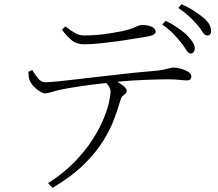

<svg xmlns="http://www.w3.org/2000/svg" viewBox="-20 -831 1040 915"><path d="M887 -576Q877 -577 867.5 -593Q858 -609 842 -629Q826 -649 805.5 -670.5Q785 -692 753 -714L770 -732Q805 -714 831.5 -695.5Q858 -677 874 -660Q892 -641 900.5 -626.5Q909 -612 908 -597Q907 -587 901.5 -581Q896 -575 887 -576ZM209 42Q284 -6 336 -60Q388 -114 422 -167.5Q456 -221 474.5 -267Q493 -313 500 -346.5Q507 -380 507 -393Q507 -408 498 -421Q489 -434 467 -453L501 -461Q514 -455 533.5 -444.5Q553 -434 568.5 -421.5Q584 -409 584 -398Q584 -390 578 -385Q572 -380 565 -374Q558 -368 555 -357Q544 -319 526 -269Q508 -219 474 -163Q440 -107 381.5 -49Q323 9 231 64ZM194 -386Q185 -386 169.5 -395.5Q154 -405 140.5 -419.5Q127 -434 122 -447Q118 -455 117 -464.5Q116 -474 115 -489L134 -497Q146 -476 161.5 -457.5Q177 -439 194 -439Q215 -439 254 -443Q293 -447 345 -453Q397 -459 457 -466Q517 -473 580 -480Q643 -487 704 -492Q740 -495 759 -499Q778 -503 788 -506Q798 -509 807 -509Q823 -509 842.5 -503.5Q862 -498 877 -488.5Q892 -479 892 -467Q892 -460 888 -454Q884 -448 869 -448Q859 -448 835 -450.5Q811 -453 777 -453Q743 -453 673.5 -450.5Q604 -448 525 -440Q476 -435 422 -428Q368 -421 325.5 -414Q283 -407 266 -403Q244 -398 226.5 -392.5Q209 -387 194 -386ZM380 -620Q346 -620 322.5 -638.5Q299 -657 275 -690L292 -705Q320 -683 339.5 -672.5Q359 -662 384 -662Q412 -662 442.5 -664.5Q473 -667 503 -672Q533 -677 560 -682Q592 -689 609 -695.5Q626 -702 636.5 -707Q647 -712 658 -712Q684 -712 703 -703.5Q722 -695 722 -681Q722 -672 712 -666Q702 -660 678 -656Q650 -652 612.5 -645.5Q575 -639 534 -633.5Q493 -628 453.5 -624Q414 -620 380 -620ZM966 -662Q954 -663 945 -679Q936 -695 919 -714Q902 -734 882 -752.5Q862 -771 830 -793L845 -811Q881 -795 906.5 -778Q932 -761 950 -746Q970 -729 978 -713.5Q986 -698 986 -683Q986 -672 980.5 -666.5Q975 -661 966 -662Z"/></svg>

Font: Noto Serif HK ExtraLight
Style: Regular
Weight: 200
Designer: Ryoko NISHIZUKA 西塚涼子 (kana & ideographs); Frank Grießhammer (Latin, Greek & Cyrillic); Wenlong ZHANG 张文龙 (bopomofo); San
Foundry: Adobe
Version: Version 2.002-H1;hotconv 1.1.0;makeotfexe 2.6.0